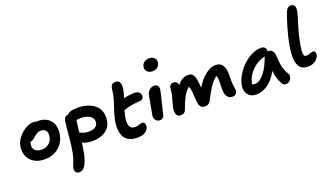

<svg xmlns="http://www.w3.org/2000/svg" viewBox="-85 -1455 4019 2333"><g transform="rotate(-20 1924.5 -288.5)"><path d="M286.1 -65.9Q206.5 -65.9 149.9 -100.8Q93.3 -135.7 70.6 -194.1Q47.9 -252.4 61 -321.8Q73.2 -381.8 116.7 -433.3Q160.2 -484.9 211.9 -512Q263.7 -539.1 308.1 -539.1Q331.5 -539.1 347.2 -532.2Q349.6 -532.2 354.7 -532.7Q359.9 -533.2 362.8 -533.2Q437.5 -533.2 487.3 -499.5Q537.1 -465.8 554.7 -409.4Q572.3 -353 558.1 -283.2Q544.9 -215.8 505.4 -166.3Q465.8 -116.7 409.4 -91.3Q353 -65.9 286.1 -65.9ZM187 -300.8Q176.3 -250.5 205.3 -220.2Q234.4 -189.9 293.9 -189.9Q345.7 -189.9 384 -221.2Q422.4 -252.4 432.1 -303.2Q442.9 -352.5 421.4 -381.8Q399.9 -411.1 354 -411.1Q330.6 -411.1 312.7 -401.6Q294.9 -392.1 268.1 -369.1Q264.6 -366.2 257.6 -360.4Q250.5 -354.5 247.8 -352.5Q245.1 -350.6 239.7 -346.2Q234.4 -341.8 231.9 -340.3Q229.5 -338.9 225.1 -336.2Q220.7 -333.5 218 -332.5Q215.3 -331.5 211.2 -330.3Q207 -329.1 203.4 -328.6Q199.7 -328.1 195.8 -328.1Q190.4 -316.9 187 -300.8Z M627.4 225.1Q599.6 225.1 583.7 205.3Q567.9 185.5 574.7 147.9Q578.6 127.4 598.4 80.6Q618.2 33.7 628.4 -17.1Q645 -98.1 656.5 -231.7Q668 -365.2 675.8 -418.9Q680.2 -444.3 694.3 -461.7Q708.5 -479 734.9 -479H736.8Q752.9 -501 785.4 -510.5Q817.9 -520 871.6 -520Q941.4 -520 999 -501Q1056.6 -481.9 1095.9 -447Q1135.3 -412.1 1151.1 -358.6Q1167 -305.2 1153.8 -240.2Q1137.7 -161.1 1071 -118.7Q1004.4 -76.2 905.8 -76.2Q830.1 -76.2 777.8 -104Q773.4 -63.5 760.7 9.8Q751.5 56.6 740.5 92.5Q729.5 128.4 713.6 159.9Q697.8 191.4 676 208.3Q654.3 225.1 627.4 225.1ZM862.8 -389.2Q843.8 -389.2 809.6 -384.8Q795.9 -298.3 790.5 -228Q791 -228 814 -218.3Q836.9 -208.5 857.7 -204.3Q878.4 -200.2 908.7 -200.2Q954.1 -200.2 984.6 -218.3Q1015.1 -236.3 1021.5 -270Q1031.7 -319.3 989.3 -354.2Q946.8 -389.2 862.8 -389.2Z M1435.5 71.8Q1372.6 71.8 1329.3 50Q1286.1 28.3 1265.4 -11.2Q1244.6 -50.8 1240.2 -106.2Q1235.8 -161.6 1250.5 -229Q1262.2 -287.6 1289.8 -368.2Q1317.4 -448.7 1325.2 -480Q1334.5 -515.6 1340.1 -557.4Q1345.7 -599.1 1348.1 -609.9Q1359.4 -658.2 1412.1 -658.2Q1502 -658.2 1463.4 -501Q1457.5 -481.4 1442.4 -434.1Q1515.6 -453.1 1582.5 -453.1Q1622.1 -453.1 1644.5 -430.7Q1667 -408.2 1661.1 -377Q1658.2 -359.9 1646.2 -349.1Q1634.3 -338.4 1615.2 -336.9Q1545.4 -332.5 1496.6 -323.5Q1447.8 -314.5 1397.5 -295.9Q1384.8 -246.6 1382.3 -231.9Q1368.7 -168.9 1374 -130.6Q1379.4 -92.3 1398.4 -76.2Q1417.5 -60.1 1453.1 -60.1Q1479.5 -60.1 1506.1 -69.6Q1532.7 -79.1 1543.5 -79.1Q1566.9 -79.1 1576.9 -61.3Q1586.9 -43.5 1582.5 -18.1Q1573.2 24.9 1535.2 48.3Q1497.1 71.8 1435.5 71.8Z M1883.8 -624Q1837.9 -624 1813.7 -650.6Q1789.6 -677.2 1796.9 -715.8Q1803.2 -749 1830.3 -768.1Q1857.4 -787.1 1894 -787.1Q1940.4 -787.1 1962.9 -758.8Q1985.4 -730.5 1978 -695.8Q1973.1 -667 1948.7 -645.5Q1924.3 -624 1883.8 -624ZM1763.2 -34.2Q1726.6 -34.2 1707.8 -61Q1689 -87.9 1695.8 -125Q1710 -197.8 1722.4 -268.8Q1734.9 -339.8 1740.2 -366.2Q1747.6 -403.8 1774.9 -428.5Q1802.2 -453.1 1837.9 -453.1Q1867.2 -453.1 1882.6 -432.9Q1897.9 -412.6 1891.1 -376Q1886.2 -346.2 1856.4 -226.8Q1826.7 -107.4 1822.8 -88.9Q1813.5 -34.2 1763.2 -34.2Z M2023.9 -3.9Q2001 -3.9 1986.1 -14.2Q1971.2 -24.4 1965.6 -42.5Q1960 -60.5 1960 -81.3Q1960 -102.1 1964.8 -127Q1971.7 -158.2 1986.6 -210Q2001.5 -261.7 2007.8 -291Q2010.3 -305.2 2012 -331.3Q2013.7 -357.4 2016.1 -370.1Q2020 -386.7 2034.7 -397.9Q2049.3 -409.2 2070.8 -409.2Q2120.1 -409.2 2128.9 -356Q2190.9 -435.1 2269 -435.1Q2294.4 -435.1 2312.3 -424.6Q2330.1 -414.1 2340.3 -393.1Q2350.6 -372.1 2355.7 -346.9Q2360.8 -321.8 2363.8 -286.1Q2365.7 -251 2367.7 -233.9Q2421.9 -324.7 2490 -379.4Q2558.1 -434.1 2621.1 -434.1Q2686 -434.1 2715.8 -386.5Q2745.6 -338.9 2740.7 -238.8Q2737.8 -176.3 2742.4 -136.7Q2747.1 -97.2 2751 -80.8Q2754.9 -64.5 2752 -49.8Q2747.6 -26.9 2731 -13.9Q2714.4 -1 2689 -1Q2594.7 -1 2600.1 -150.9Q2603 -226.1 2601.1 -257.8Q2599.1 -289.6 2589.8 -306.2Q2540 -267.1 2499.3 -207Q2458.5 -147 2412.1 -53.2Q2400.9 -29.8 2381.3 -16.8Q2361.8 -3.9 2338.9 -3.9Q2318.4 -3.9 2303.2 -11Q2288.1 -18.1 2279.1 -29.3Q2270 -40.5 2264.6 -59.6Q2259.3 -78.6 2257.1 -97.7Q2254.9 -116.7 2253.9 -144Q2251.5 -211.4 2246.8 -243.2Q2242.2 -274.9 2230 -296.9Q2183.1 -255.4 2150.6 -193.6Q2118.2 -131.8 2089.8 -48.8Q2073.2 -3.9 2023.9 -3.9Z M2972.7 73.2Q2899.4 73.2 2863.3 23.2Q2827.1 -26.9 2842.3 -100.1Q2854.5 -160.6 2892.3 -222.7Q2930.2 -284.7 2981 -332.8Q3031.7 -380.9 3094 -411.4Q3156.2 -441.9 3214.4 -441.9Q3246.1 -441.9 3263.4 -423.8Q3280.8 -405.8 3276.4 -373Q3280.3 -374 3287.6 -374Q3316.9 -374 3335.9 -351.8Q3355 -329.6 3357.4 -297.9Q3357.9 -292.5 3359.6 -267.1Q3361.3 -241.7 3361.8 -236.3Q3362.3 -231 3364.3 -209.7Q3366.2 -188.5 3367.4 -182.1Q3368.7 -175.8 3371.6 -157.7Q3374.5 -139.6 3377.4 -131.6Q3380.4 -123.5 3384.8 -108.2Q3389.2 -92.8 3394.3 -82.5Q3399.4 -72.3 3406.2 -59.1Q3413.1 -45.9 3421.4 -33.2Q3431.6 -19.5 3429.7 -0.7Q3427.7 18.1 3419.7 35.4Q3411.6 52.7 3393.1 64.9Q3374.5 77.1 3351.6 77.1Q3319.8 77.1 3305.7 50.8Q3281.7 7.3 3268.6 -33Q3255.4 -73.2 3250.5 -130.9Q3220.2 -75.7 3184.6 -34.9Q3148.9 5.9 3112.5 28.8Q3076.2 51.8 3041.7 62.5Q3007.3 73.2 2972.7 73.2ZM2966.3 -77.1Q2963.4 -68.4 2963.4 -59.1Q2975.6 -54.2 3000.5 -54.2Q3057.6 -54.2 3117.2 -125.2Q3176.8 -196.3 3222.7 -327.1Q3127.9 -307.6 3055.7 -235.4Q2983.4 -163.1 2966.3 -77.1Z M3679.2 -30.8Q3658.7 -30.8 3642.1 -33.7Q3625.5 -36.6 3606.9 -45.9Q3588.4 -55.2 3575.7 -70.3Q3563 -85.4 3552.7 -112.1Q3542.5 -138.7 3539.3 -174.6Q3536.1 -210.4 3540.3 -262.5Q3544.4 -314.5 3557.1 -378.9Q3595.7 -564.9 3659.2 -735.8Q3672.4 -771.5 3689.5 -786.6Q3706.5 -801.8 3731.9 -801.8Q3801.8 -801.8 3780.3 -698.2Q3775.4 -673.8 3741.7 -567.6Q3708 -461.4 3687 -358.9Q3677.2 -309.1 3672.6 -273.2Q3668 -237.3 3668.2 -216.3Q3668.5 -195.3 3672.9 -183.1Q3677.2 -170.9 3683.6 -167Q3689.9 -163.1 3699.2 -163.1Q3725.1 -163.1 3750.2 -173.1Q3775.4 -183.1 3787.1 -183.1Q3809.1 -183.1 3818.4 -168.7Q3827.6 -154.3 3823.2 -130.9Q3814.9 -86.4 3773.2 -58.6Q3731.4 -30.8 3679.2 -30.8Z"/></g></svg>

Font: Shantell Sans Irregular Bouncy
Style: Italic
Weight: 600
Italic angle: -11.31°
Designer: Stephen Nixon, Anya Danilova, Shantell Martin
Foundry: Arrow Type
Version: Version 1.006;[9816181b4]